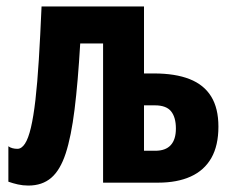

<svg xmlns="http://www.w3.org/2000/svg" viewBox="-20 -567 724 596"><path d="M427 -547V-339H458Q524 -339 568.5 -321.5Q613 -304 635.5 -267.5Q658 -231 658 -174Q658 -115 636 -76.5Q614 -38 572 -19Q530 0 471 0H300V-432H229Q222 -312 211.5 -227.5Q201 -143 184 -91Q167 -39 139 -15Q111 9 68 9Q51 9 35.5 5.5Q20 2 6 -3V-113Q11 -109 18.5 -107Q26 -105 34 -105Q47 -105 57.5 -121Q68 -137 76 -171Q84 -205 90 -257Q96 -309 100.5 -381.5Q105 -454 109 -547ZM461 -240H427V-99H462Q494 -99 510 -116.5Q526 -134 526 -168Q526 -203 511 -221.5Q496 -240 461 -240Z"/></svg>

Font: Noto Sans Display ExtraCondensed
Style: Bold
Weight: 700
Width: 2
Designer: Monotype Design Team
Foundry: Monotype Imaging Inc.
Version: Version 2.003